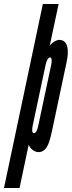

<svg xmlns="http://www.w3.org/2000/svg" viewBox="-74 -755 360 963"><path d="M-54 188H24L70 -30C72 -18 93 8 119 8C168 8 177 -60 187 -99L261 -448C270 -493 273 -555 222 -555C208 -555 181 -537 175 -524L220 -735H141ZM155 -431C158 -447 167 -467 177 -467C186 -467 187 -450 183 -431L118 -125C114 -105 107 -87 96 -87C86 -87 86 -106 90 -125Z"/></svg>

Font: League Gothic Condensed Italic
Style: Regular
Weight: 400
Width: 3
Designer: Tyler Finck
Foundry: The League of Moveable Type
Version: Version 1.001;PS 001.001;hotconv 1.0.56;makeotf.lib2.0.21325